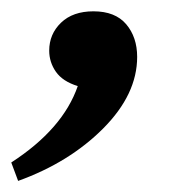

<svg xmlns="http://www.w3.org/2000/svg" viewBox="-61 -148 340 341"><path d="M-28.8 173.3 -41 140.6Q50.8 81.1 77.1 4.9Q50.3 -3.4 38.3 -20.5Q26.4 -37.6 26.4 -58.1Q26.4 -87.4 47.4 -107.7Q68.4 -127.9 105 -127.9Q143.6 -127.9 163.1 -105Q182.6 -82 182.6 -46.9Q182.6 19.5 122.3 80.1Q62 140.6 -28.8 173.3Z"/></svg>

Font: Elstob 10pt
Style: Bold Italic
Weight: 700
Italic angle: -20°
Designer: Peter S. Baker
Version: Version 1.015